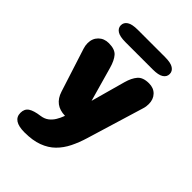

<svg xmlns="http://www.w3.org/2000/svg" viewBox="-256 -777 1131 1131"><g transform="rotate(45 309.5 -212.0)"><path d="M163.5 238Q65 238 65 173Q65 140 88.5 124.2Q112 108.5 162 102Q190.5 98 209.8 83Q229 68 241.2 47.2Q253.5 26.5 261 6L263 0Q175 -1.5 148 -86L61 -357Q54.5 -377 54.5 -396.5Q54.5 -436 79.5 -460.8Q104.5 -485.5 143.5 -485.5Q194 -485.5 215.8 -460.5Q237.5 -435.5 251 -387.5L311.5 -173L371 -388Q383.5 -433 405.8 -459.2Q428 -485.5 478 -485.5Q517 -485.5 540.2 -461.2Q563.5 -437 563.5 -398Q563.5 -388.5 562.2 -378.5Q561 -368.5 557.5 -357.5L449 0Q433.5 51.5 412 95Q390.5 138.5 358.2 170.5Q326 202.5 278.5 220.2Q231 238 163.5 238ZM118.5 -610Q118.5 -633.5 139.8 -647.5Q161 -661.5 208.5 -661.5H435.5Q483 -661.5 504.2 -647.5Q525.5 -633.5 525.5 -610Q525.5 -586.5 504.2 -572.5Q483 -558.5 435.5 -558.5H208.5Q161 -558.5 139.8 -572.5Q118.5 -586.5 118.5 -610Z"/></g></svg>

Font: Sono Monospace ExtraBold
Style: Regular
Weight: 800
Version: Version 2.112